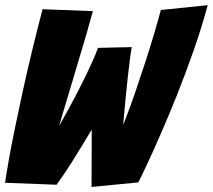

<svg xmlns="http://www.w3.org/2000/svg" viewBox="-30 -713 821 740"><path d="M323 7.5Q323 -11.5 323 -37.5Q323 -63.5 323.2 -93.2Q323.5 -123 323.5 -152.2Q323.5 -181.5 323.5 -207Q323.5 -232.5 324 -250.5L346.5 -254Q343 -246.5 333 -229.8Q323 -213 309.5 -190.2Q296 -167.5 280 -141.5Q264 -115.5 247.8 -89.5Q231.5 -63.5 215.8 -40.5Q200 -17.5 188 -1L-10.5 -8.5Q-6 -40 3.2 -92.5Q12.5 -145 26.2 -212.5Q40 -280 56.8 -357Q73.5 -434 93.2 -515.5Q113 -597 134 -677.5L328 -670Q317.5 -631 302.5 -579.5Q287.5 -528 270.8 -472.5Q254 -417 238.5 -364.5Q223 -312 210.5 -270.8Q198 -229.5 192 -207.5L179 -196Q188 -210.5 202.2 -235.2Q216.5 -260 233.2 -290.8Q250 -321.5 267.5 -355.2Q285 -389 300.8 -421.5Q316.5 -454 328.8 -481.8Q341 -509.5 347.5 -528.5L478 -531.5Q475.5 -520.5 471.8 -492.8Q468 -465 463.8 -427.2Q459.5 -389.5 455.5 -348.5Q451.5 -307.5 448 -269.5Q444.5 -231.5 442.2 -202.5Q440 -173.5 439.5 -161L414.5 -160Q433 -200.5 453.2 -253Q473.5 -305.5 493.5 -364Q513.5 -422.5 532 -479.8Q550.5 -537 565.5 -587.8Q580.5 -638.5 590 -674.5L770.5 -693Q747.5 -607.5 716.2 -518.2Q685 -429 651.5 -345.2Q618 -261.5 587.2 -191.5Q556.5 -121.5 534 -73.8Q511.5 -26 503 -10Z"/></svg>

Font: Grandstander Thin ExtraBold
Style: Italic
Weight: 800
Italic angle: -15°
Version: Version 1.200